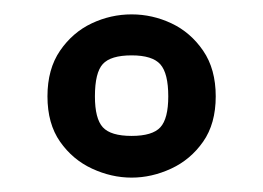

<svg xmlns="http://www.w3.org/2000/svg" viewBox="-20 -599 366 267"><path d="M163 -352Q135 -352 108 -364.5Q81 -377 63.5 -402Q46 -427 46 -465Q46 -503 63.5 -528.5Q81 -554 107.5 -566.5Q134 -579 163 -579Q192 -579 218.5 -566.5Q245 -554 262.5 -528.5Q280 -503 280 -465Q280 -427 262.5 -402Q245 -377 218 -364.5Q191 -352 163 -352ZM163 -410Q192 -410 203 -422Q214 -434 214 -465Q214 -497 203 -509.5Q192 -522 163 -522Q134 -522 123 -510Q112 -498 112 -465Q112 -434 123 -422Q134 -410 163 -410Z"/></svg>

Font: Texturina Medium 12pt
Style: Bold
Weight: 700
Version: Version 1.002